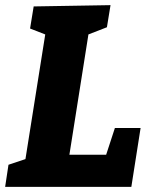

<svg xmlns="http://www.w3.org/2000/svg" viewBox="-26 -727 596 747"><path d="M421 -229H521L485 0H-6L7 -86L73 -108L150 -593L91 -616L105 -702L404 -707L390 -621L318 -593L244 -125H387Z"/></svg>

Font: Bitter ExtraBold
Style: Italic
Weight: 800
Italic angle: -9°
Designer: Sol Matas, and Bitter project Authors
Foundry: Sol Matas
Version: Version 2.001